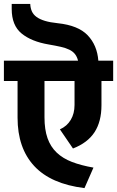

<svg xmlns="http://www.w3.org/2000/svg" viewBox="-30 -953 600 984"><path d="M550 -642V-538H490V-414Q490 -330 454.5 -275.5Q419 -221 344 -192L277 -290Q313 -306 332.5 -338.5Q352 -371 352 -415V-538H198V-352Q198 -289 213.5 -245Q229 -201 260.5 -171Q292 -141 339 -123Q386 -105 449 -94L403 11Q231 -10 145.5 -102Q60 -194 60 -350V-538H-10V-642H370Q365 -662 354.5 -675.5Q344 -689 326 -698Q308 -707 281.5 -713Q255 -719 220 -725Q131 -740 80.5 -781.5Q30 -823 30 -907V-933H125Q126 -911 133.5 -894.5Q141 -878 157.5 -866Q174 -854 200.5 -846Q227 -838 266 -834Q371 -823 419.5 -772Q468 -721 474 -642Z"/></svg>

Font: Ek Mukta ExtraBold
Style: Regular
Weight: 800
Designer: Girish Dalvi and Yashodeep Gholap
Foundry: Ek Type
Version: Version 2.538;PS 1.002;hotconv 16.6.51;makeotf.lib2.5.65220;